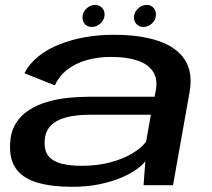

<svg xmlns="http://www.w3.org/2000/svg" viewBox="-20 -732 838 759"><path d="M264.5 6.5Q322 6.5 369.8 -3Q417.5 -12.5 454.8 -27.8Q492 -43 517 -60.5Q542 -78 554.5 -94.5L547.5 0H664L729.5 -368.5Q743 -445.5 711 -495.2Q679 -545 607.2 -569.8Q535.5 -594.5 430 -594.5Q371.5 -594.5 317 -585Q262.5 -575.5 215.2 -556.8Q168 -538 132.2 -509.5Q96.5 -481 76.5 -442.5L197 -394.5Q214 -432.5 247 -457.5Q280 -482.5 324.2 -494.8Q368.5 -507 419 -507Q480.5 -507 522.5 -493Q564.5 -479 584 -450.2Q603.5 -421.5 596.5 -378.5L591 -349.5H330.5Q290.5 -349.5 247.5 -345Q204.5 -340.5 165 -328.8Q125.5 -317 93.2 -296Q61 -275 41.5 -242.5Q22 -210 20 -164Q16.5 -100 45 -62.8Q73.5 -25.5 130 -9.5Q186.5 6.5 264.5 6.5ZM303 -76.5Q257.5 -76.5 223.5 -85Q189.5 -93.5 172 -114.8Q154.5 -136 156.5 -174.5Q158 -206.5 173.5 -227Q189 -247.5 214.5 -258.5Q240 -269.5 271.5 -274Q303 -278.5 337 -278.5H576.5L557.5 -172Q539.5 -147.5 503 -125.5Q466.5 -103.5 415.5 -90Q364.5 -76.5 303 -76.5ZM343.5 -625.5Q362 -625.5 377.8 -640Q393.5 -654.5 393.5 -675Q393.5 -691 382.8 -701.8Q372 -712.5 356 -712.5Q336.5 -712.5 321.2 -697.8Q306 -683 306 -663Q306 -647 316.2 -636.2Q326.5 -625.5 343.5 -625.5ZM546.5 -625.5Q566.5 -625.5 581.5 -640Q596.5 -654.5 596.5 -675Q596.5 -691 586.2 -701.8Q576 -712.5 559.5 -712.5Q540 -712.5 524.8 -697.8Q509.5 -683 509.5 -663Q509.5 -647 520 -636.2Q530.5 -625.5 546.5 -625.5Z"/></svg>

Font: Anybody Expanded Medium
Style: Italic
Weight: 500
Width: 7
Italic angle: -10°
Version: Version 1.113;gftools[0.9.25]